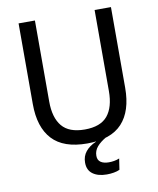

<svg xmlns="http://www.w3.org/2000/svg" viewBox="-90 -709 789 960"><g transform="rotate(-10 305.0 -229.0)"><path d="M374.5 181.5Q330 181.5 303.5 162.2Q277 143 277 105V104Q277 72 295.8 48.8Q314.5 25.5 348.5 11V1.5L403 -36V-2.5Q372.5 15 355.5 35Q338.5 55 338.5 80.5V81Q338.5 103 353.8 113.2Q369 123.5 395 123.5Q408.5 123.5 421.8 121.2Q435 119 448.5 113.5L440 169.5Q427.5 175.5 410 178.5Q392.5 181.5 374.5 181.5ZM305 12Q185 12 127.8 -49.8Q70.5 -111.5 70.5 -229.5V-639H153.5V-227.5Q153.5 -145.5 189.5 -102.2Q225.5 -59 305 -59Q385 -59 420.8 -102.2Q456.5 -145.5 456.5 -227.5V-639H539.5V-229.5Q539.5 -111.5 482.5 -49.8Q425.5 12 305 12Z"/></g></svg>

Font: Anek Latin
Style: Regular
Weight: 400
Designer: Yesha Goshar
Foundry: Ek Type
Version: Version 1.003